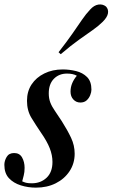

<svg xmlns="http://www.w3.org/2000/svg" viewBox="-38 -848 517 882"><path d="M64 -15Q72 -11 81.5 -8.5Q91 -6 108 -6Q149 -6 176 -31.5Q203 -57 203 -104Q203 -135 190.5 -167Q178 -199 150 -239Q127 -273 106.5 -306.5Q86 -340 86 -385Q86 -428 107 -460Q128 -492 165.5 -510.5Q203 -529 250 -529Q281 -529 311.5 -521.5Q342 -514 362 -494Q382 -474 382 -436Q382 -425 376.5 -411Q371 -397 360 -387Q349 -377 331 -377Q312 -377 299 -391Q286 -405 286 -427Q286 -448 294 -466.5Q302 -485 315 -500Q298 -510 270 -510Q233 -510 209.5 -486Q186 -462 186 -419Q186 -396 193 -377.5Q200 -359 214 -339Q228 -319 246 -291Q272 -250 288.5 -215Q305 -180 305 -142Q305 -97 281.5 -61.5Q258 -26 218 -6Q178 14 127 14Q91 14 57.5 3.5Q24 -7 3 -29.5Q-18 -52 -18 -91Q-18 -109 -7.5 -127Q3 -145 27 -145Q52 -145 63.5 -124.5Q75 -104 75 -77Q75 -57 71 -42Q67 -27 64 -15ZM231 -608Q270 -658 295 -694Q320 -730 338.5 -757Q357 -784 376 -804Q394 -824 414 -827Q434 -830 449 -818Q461 -805 458 -787Q455 -769 434 -748Q415 -729 388 -710Q361 -691 325 -665.5Q289 -640 241 -599Z"/></svg>

Font: Playfair Display Medium
Style: Italic
Weight: 500
Italic angle: -14°
Designer: Claus Eggers Sørensen
Foundry: Claus Eggers Sørensen
Version: Version 1.203